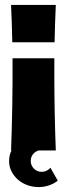

<svg xmlns="http://www.w3.org/2000/svg" viewBox="-20 -612 272 781"><path d="M201 -312Q201 -156 207 0H137L132 2Q124 5 118 11Q112 17 108.5 25Q105 33 105 43Q105 52 108.5 60Q112 68 118 74Q124 80 132 83.5Q140 87 150 87Q160 87 169.5 82.5Q179 78 185 70L215 123Q198 136 178 142.5Q158 149 137 149Q114 149 92.5 141.5Q71 134 54.5 120Q38 106 27.5 86.5Q17 67 17 43Q17 19 27 0H25Q32 -187 31 -375H201ZM207 -592Q205 -554 204 -516L202 -440H30L28 -516Q27 -554 25 -592Z"/></svg>

Font: CAT Rhythmus
Style: Regular
Weight: 400
Designer: Peter Wiegel nach alter Vorlage
Foundry: Peter Wiegel
Version: 1.000